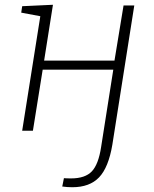

<svg xmlns="http://www.w3.org/2000/svg" viewBox="-20 -548 644 805"><path d="M498 -525H543L451 59Q435 154 395.5 195.5Q356 237 283 237Q262 237 241 234L248 199Q259 200 278 200Q337 200 365 170.5Q393 141 404 68L455 -256H159L118 0H73L149 -480L69 -495L73 -522L202 -528L165 -294H460Z"/></svg>

Font: Bitter Pro Light
Style: Italic
Weight: 300
Italic angle: -9°
Designer: Sol Matas, and Bitter project Authors
Foundry: Sol Matas
Version: Version 1.010